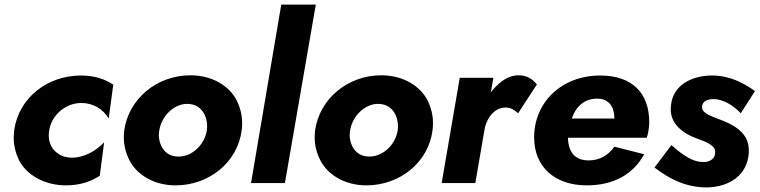

<svg xmlns="http://www.w3.org/2000/svg" viewBox="-20 -800 3319 839"><path d="M195 -230C205 -296 265 -350 336 -350C385 -350 430 -325 455 -282L475 -430C439 -454 394 -470 334 -470C186 -470 62 -372 42 -231C41 -219 40 -208 40 -197C40 -164 48 -132 63 -100C95 -37 173 10 268 10C331 10 377 -7 416 -32L435 -178C400 -141 348 -111 295 -111C294 -111 292 -111 291 -111C269 -112 250 -117 235 -128C203 -148 193 -181 193 -209C193 -216 194 -223 195 -230Z M523 -231C522 -220 521 -210 521 -200C521 -166 529 -133 545 -101C577 -37 652 10 747 10C894 10 1018 -91 1036 -230C1038 -242 1038 -253 1038 -264C1038 -296 1030 -329 1015 -360C983 -424 908 -471 812 -471C667 -471 543 -370 523 -231ZM676 -230C686 -294 741 -346 797 -346C799 -346 800 -346 801 -346C865 -344 885 -287 885 -250C885 -244 885 -237 884 -231C874 -166 818 -116 762 -116C760 -116 759 -116 758 -116C695 -116 674 -174 674 -209C674 -216 675 -223 676 -230Z M1209 -780 1077 0H1225L1360 -780Z M1357 -231C1356 -220 1355 -210 1355 -200C1355 -166 1363 -133 1379 -101C1411 -37 1486 10 1581 10C1728 10 1852 -91 1870 -230C1872 -242 1872 -253 1872 -264C1872 -296 1864 -329 1849 -360C1817 -424 1742 -471 1646 -471C1501 -471 1377 -370 1357 -231ZM1510 -230C1520 -294 1575 -346 1631 -346C1633 -346 1634 -346 1635 -346C1699 -344 1719 -287 1719 -250C1719 -244 1719 -237 1718 -231C1708 -166 1652 -116 1596 -116C1594 -116 1593 -116 1592 -116C1529 -116 1508 -174 1508 -209C1508 -216 1509 -223 1510 -230Z M2136 -460H1989L1910 0H2057L2098 -238C2101 -253 2106 -266 2113 -279C2130 -310 2157 -330 2188 -330C2189 -330 2190 -330 2191 -330C2214 -330 2229 -318 2244 -305L2326 -431C2307 -455 2281 -471 2248 -471C2221 -471 2196 -462 2172 -444C2155 -431 2139 -415 2125 -397Z M2544 10C2661 10 2747 -38 2795 -126L2665 -159C2638 -122 2602 -99 2551 -99C2507 -99 2479 -120 2468 -157C2464 -170 2462 -183 2462 -198H2806C2813 -217 2817 -245 2817 -266C2817 -393 2743 -470 2603 -470C2432 -470 2314 -351 2314 -200C2314 -70 2405 10 2544 10ZM2478 -282 2479 -283C2497 -336 2535 -369 2589 -369C2624 -369 2645 -354 2657 -327C2662 -314 2664 -299 2665 -282Z M2914 -166 2840 -68C2901 -21 2974 19 3069 19C3170 17 3246 -36 3252 -132C3252 -136 3252 -141 3252 -145C3252 -208 3206 -246 3138 -273C3089 -292 3048 -304 3048 -331C3048 -332 3048 -334 3048 -335C3049 -355 3069 -367 3097 -367C3140 -367 3184 -340 3217 -305L3279 -402C3228 -439 3167 -470 3091 -470C3001 -470 2918 -426 2912 -337C2911 -332 2911 -326 2911 -321C2911 -262 2959 -219 3022 -196C3073 -178 3105 -163 3105 -137C3105 -135 3105 -134 3105 -132C3105 -109 3084 -92 3056 -92C3054 -92 3053 -92 3051 -92C3010 -92 2968 -118 2914 -166Z"/></svg>

Font: Jost
Style: Bold Italic
Weight: 700
Italic angle: -5°
Version: Version 3.710